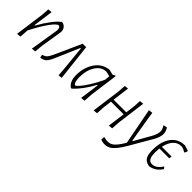

<svg xmlns="http://www.w3.org/2000/svg" viewBox="94 -1252 2235 2235"><g transform="rotate(45 1212.0 -134.5)"><path d="M50 4 100 -360 106 -454 156 -459 122 -211H129Q239 -404 322 -463H333Q362 -456 380 -433Q398 -410 397 -377L396 -364L354 -104L345 -1L294 4L351 -349L352 -363Q352 -383 344 -396Q336 -409 324 -409Q297 -409 238.5 -329.5Q180 -250 108 -110V-108L101 -1Z M672 -455H729L780 -2L733 4L728 -73L696 -401H688L567 -121Q537 -48 510.5 -22Q484 4 436 9L430 -26L435 -33Q466 -39 486 -62.5Q506 -86 533 -147Z M1105 -461H1110L1171 -446L1203 -462L1210 -458L1163 -108L1156 -1L1105 4L1138 -235H1130Q1048 -83 951 6H939Q875 -36 875 -143Q875 -266 936 -357.5Q997 -449 1105 -461ZM919 -155Q919 -118 925.5 -92.5Q932 -67 939.5 -58.5Q947 -50 954 -50Q964 -50 992.5 -81.5Q1021 -113 1066.5 -184Q1112 -255 1152 -342L1155 -360L1158 -406L1099 -420Q1017 -419 968 -342Q919 -265 919 -155Z M1414 -459 1387 -249H1595L1610 -360L1615 -454L1664 -459L1618 -108L1611 -1L1561 4L1590 -211H1382L1368 -108L1362 -1L1311 4L1360 -360L1366 -454Z M1814 -459 1825 -382 1878 -66H1886L2001 -268Q2035 -328 2035 -375Q2035 -407 2010 -444L2012 -451L2054 -459Q2081 -418 2081 -378Q2081 -324 2041 -256L1888 8Q1815 135 1756 172.5Q1697 210 1614 182L1616 140L1623 136Q1696 158 1743.5 129Q1791 100 1850 -4L1764 -453Z M2327 -224H2231H2166Q2162 -184 2162 -161Q2162 -93 2179 -63Q2196 -33 2234 -33Q2299 -33 2350 -112H2358L2373 -91Q2317 -7 2232 6H2222Q2166 -4 2143 -40Q2120 -76 2120 -155Q2120 -297 2182 -378.5Q2244 -460 2352 -460L2415 -440L2421 -431L2408 -400L2398 -397Q2360 -424 2326 -424Q2269 -424 2228.5 -380Q2188 -336 2172 -258H2329L2333 -254Z"/></g></svg>

Font: Alegreya Sans SC Light
Style: Italic
Weight: 300
Italic angle: -7°
Designer: Juan Pablo del Peral
Foundry: Huerta Tipografica
Version: Version 2.007